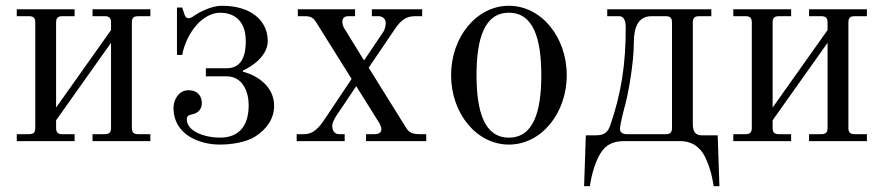

<svg xmlns="http://www.w3.org/2000/svg" viewBox="-20 -488 3056 664"><path d="M38 0H238V-24H196C180 -24 174 -30 174 -46V-72L364 -340V-46C364 -30 358 -24 342 -24H300V0H500V-24H458C442 -24 436 -30 436 -46V-410C436 -426 442 -432 458 -432H500V-456H300V-432H342C358 -432 364 -426 364 -410V-384L174 -116V-410C174 -426 180 -432 196 -432H238V-456H38V-432H80C96 -432 102 -426 102 -410V-46C102 -30 96 -24 80 -24H38Z M580 -115C580 -22 670 12 740 12C785 12 833 3 863 -16C903 -42 928 -78 928 -122C928 -192 865 -229 820 -240V-244C852 -258 906 -295 906 -346C906 -416 849 -468 748 -468C706 -468 662 -441 652 -434C644 -428 638 -425 632 -425C624 -425 620 -432 618 -438L610 -462H592V-298H610C626 -378 682 -444 742 -444C780 -444 830 -425 830 -346C830 -303 820 -252 764 -252H692V-224H764C820 -224 840 -169 840 -125C840 -56 810 -12 740 -12C688 -12 626 -34 626 -75C626 -87 632 -90 646 -93C666 -97 678 -112 678 -131C678 -155 664 -176 632 -176C596 -176 580 -140 580 -115Z M1006 0H1172V-24H1154C1138 -24 1129 -34 1129 -54C1129 -64 1139 -81 1144 -89L1212 -190L1292 -62C1295 -57 1299 -46 1299 -41C1299 -31 1291 -24 1276 -24H1246V0H1454V-24H1431C1399 -24 1392 -34 1382 -50L1255 -254L1346 -388C1368 -421 1388 -432 1415 -432H1440V-456H1266V-432H1290C1300 -432 1314 -425 1314 -409C1314 -401 1312 -387 1305 -377L1239 -279L1170 -391C1167 -396 1164 -404 1164 -412C1164 -424 1170 -432 1184 -432H1208V-456H1010V-432H1034C1058 -432 1065 -424 1074 -410L1196 -215L1105 -79C1089 -55 1068 -24 1032 -24H1006Z M1628 -228C1628 -356 1656 -444 1740 -444C1824 -444 1852 -356 1852 -228C1852 -100 1824 -12 1740 -12C1656 -12 1628 -100 1628 -228ZM1540 -228C1540 -96 1628 12 1740 12C1852 12 1940 -96 1940 -228C1940 -360 1852 -468 1740 -468C1628 -468 1540 -360 1540 -228Z M2000 156H2020C2020 156 2026 102 2050 54C2065 25 2086 0 2139 0H2331C2378 0 2403 25 2418 54C2442 102 2448 156 2448 156H2468L2462 -20H2408C2385 -20 2377 -32 2376 -56V-410C2376 -426 2382 -432 2398 -432H2440V-456H2080V-432H2122C2140 -432 2144 -411 2144 -392C2144 -266 2129 -167 2091 -56C2083 -33 2073 -20 2040 -20H2006ZM2124 -42C2124 -56 2137 -107 2142 -125C2153 -165 2172 -271 2172 -340C2172 -386 2183 -432 2233 -432H2282C2298 -432 2304 -426 2304 -410V-46C2304 -30 2298 -24 2282 -24H2146C2136 -24 2124 -29 2124 -42Z M2516 0H2716V-24H2674C2658 -24 2652 -30 2652 -46V-72L2842 -340V-46C2842 -30 2836 -24 2820 -24H2778V0H2978V-24H2936C2920 -24 2914 -30 2914 -46V-410C2914 -426 2920 -432 2936 -432H2978V-456H2778V-432H2820C2836 -432 2842 -426 2842 -410V-384L2652 -116V-410C2652 -426 2658 -432 2674 -432H2716V-456H2516V-432H2558C2574 -432 2580 -426 2580 -410V-46C2580 -30 2574 -24 2558 -24H2516Z"/></svg>

Font: Old Standard
Style: Regular
Weight: 400
Designer: Alexey Kryukov <alexios@thessalonica.org.ru>
Version: Version 2.0